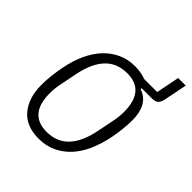

<svg xmlns="http://www.w3.org/2000/svg" viewBox="-179 -736 861 861"><g transform="rotate(45 251.5 -305.5)"><path d="M205 12Q125 12 84 -37Q43 -86 43 -167Q43 -196 46.5 -227.5Q50 -259 56 -289Q66 -342 86 -385.5Q106 -429 134.5 -459.5Q163 -490 200 -507Q237 -524 282 -524Q320 -524 350 -512H433L455 -623H503L481 -513Q477 -494 468 -484.5Q459 -475 436 -475H372L371 -469Q409 -456 426.5 -424Q444 -392 444 -345Q444 -316 440.5 -284.5Q437 -253 431 -223Q420 -170 400.5 -126.5Q381 -83 352.5 -52.5Q324 -22 287 -5Q250 12 205 12ZM208 -35Q273 -35 312.5 -77Q352 -119 368 -200L385 -285Q391 -315 391 -344Q391 -477 279 -477Q214 -477 174.5 -435Q135 -393 119 -312L102 -227Q96 -197 96 -168Q96 -35 208 -35Z"/></g></svg>

Font: IBM Plex Sans Condensed Light
Style: Italic
Weight: 300
Width: 3
Italic angle: -11°
Designer: Mike Abbink, Paul van der Laan, Pieter van Rosmalen
Foundry: Bold Monday
Version: Version 1.3